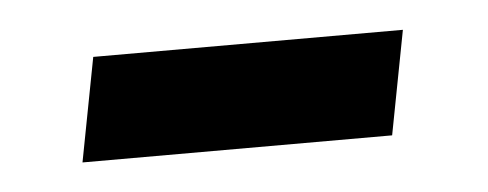

<svg xmlns="http://www.w3.org/2000/svg" viewBox="-25 -393 417 164"><g transform="rotate(-5 183.5 -311.5)"><path d="M41 -266.5 58 -355.5H323.5L306.5 -266.5Z"/></g></svg>

Font: Cabin Condensed SemiBold
Style: Italic
Weight: 600
Width: 3
Italic angle: -10°
Designer: Pablo Impallari
Foundry: Pablo Impallari. http://www.impallari.com Igino Marini. http://www.ikern.com
Version: Version 3.001; ttfautohint (v1.8.3)